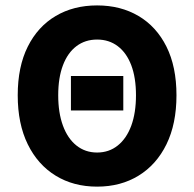

<svg xmlns="http://www.w3.org/2000/svg" viewBox="-20 -684 724 716"><path d="M244.5 -272.1V-400.6H439.8V-272.1ZM342.1 12Q254.2 12 187.6 -28.9Q120.9 -69.7 83.5 -146Q46.1 -222.2 46.1 -328.7Q46.1 -435.2 83.5 -510Q120.9 -584.9 187.6 -624.3Q254.2 -663.8 342.1 -663.8Q430 -663.8 496.7 -624.3Q563.4 -584.9 600.8 -510Q638.1 -435.2 638.1 -328.7Q638.1 -222.2 600.8 -146Q563.4 -69.7 496.7 -28.9Q430 12 342.1 12ZM342.1 -115.2Q386.6 -115.2 419.3 -141.5Q452 -167.7 469.6 -215.5Q487.1 -263.4 487.1 -328.7Q487.1 -394 469.6 -440.5Q452 -486.9 419.3 -511.7Q386.6 -536.5 342.1 -536.5Q297.7 -536.5 264.9 -511.7Q232.2 -486.9 214.7 -440.5Q197.1 -394 197.1 -328.7Q197.1 -263.4 214.7 -215.5Q232.2 -167.7 264.9 -141.5Q297.7 -115.2 342.1 -115.2Z"/></svg>

Font: Source Sans 3 Variable
Style: Regular
Weight: 200
Designer: Paul D. Hunt
Foundry: Adobe Systems Incorporated
Version: Version 3.026